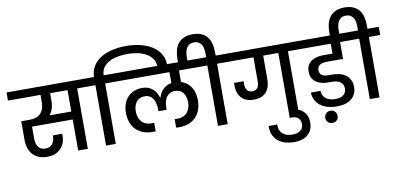

<svg xmlns="http://www.w3.org/2000/svg" viewBox="-131 -1368 4232 2041"><g transform="rotate(-10 1985.0 -347.5)"><path d="M431 -568Q431 -521 418.5 -484.5Q406 -448 383 -421H619V-652H431ZM-24 -740H846V-652H723V0H619V-335H180V-203Q180 -150 204.5 -115.5Q229 -81 281 -81Q329 -81 355 -112Q381 -143 381 -193V-205H482Q483 -200 483 -195Q483 -190 483 -188Q483 -98 430 -44.5Q377 9 283 9Q232 9 193 -7.5Q154 -24 128.5 -53Q103 -82 90 -121.5Q77 -161 77 -208V-411H164Q249 -411 288 -454Q327 -497 327 -568V-652H-24Z M1025 0H920V-652H798V-740H920Q922 -808 953.5 -858Q985 -908 1038.5 -941Q1092 -974 1163 -990Q1234 -1006 1314 -1006Q1395 -1006 1466.5 -988.5Q1538 -971 1592 -936.5Q1646 -902 1677 -851Q1708 -800 1708 -733V-716H1603V-731Q1603 -783 1577 -819Q1551 -855 1509.5 -877.5Q1468 -900 1416.5 -910Q1365 -920 1314 -920Q1264 -920 1213 -911.5Q1162 -903 1120.5 -882.5Q1079 -862 1052.5 -827.5Q1026 -793 1024 -740H1147V-652H1025Z M1721 -57Q1713 -57 1705 -57.5Q1697 -58 1687 -59V-151Q1695 -150 1702.5 -149.5Q1710 -149 1715 -149Q1784 -149 1821.5 -191.5Q1859 -234 1859 -303Q1859 -363 1829.5 -404Q1800 -445 1741 -445Q1710 -445 1687 -432.5Q1664 -420 1649 -398.5Q1634 -377 1627 -347Q1620 -317 1620 -281V-263H1532V-281Q1532 -316 1525 -346Q1518 -376 1504 -398Q1490 -420 1468 -432.5Q1446 -445 1416 -445Q1356 -445 1325 -405Q1294 -365 1294 -303Q1294 -234 1331.5 -191.5Q1369 -149 1438 -149Q1443 -149 1450.5 -149.5Q1458 -150 1466 -151V-59Q1456 -58 1447.5 -57.5Q1439 -57 1432 -57Q1372 -57 1326.5 -76Q1281 -95 1250 -128Q1219 -161 1203.5 -206.5Q1188 -252 1188 -305Q1188 -361 1204.5 -404Q1221 -447 1249.5 -476.5Q1278 -506 1317 -521.5Q1356 -537 1402 -537Q1441 -537 1470 -525.5Q1499 -514 1520 -495Q1541 -476 1554 -451.5Q1567 -427 1575 -402H1578Q1585 -424 1596 -445.5Q1607 -467 1624.5 -485Q1642 -503 1665 -516Q1688 -529 1719 -534V-652H1099V-740H2053V-652H1822V-528Q1886 -508 1925.5 -451.5Q1965 -395 1965 -305Q1965 -252 1949.5 -206.5Q1934 -161 1903 -128Q1872 -95 1826.5 -76Q1781 -57 1721 -57Z M1827 -776Q1827 -825 1838 -867Q1849 -909 1873 -940Q1897 -971 1936 -988.5Q1975 -1006 2031 -1006Q2088 -1006 2127 -988Q2166 -970 2189.5 -939Q2213 -908 2223 -866Q2233 -824 2233 -776V-740H2355V-652H2233V0H2128V-652H2006V-740H2131V-781Q2131 -805 2127 -829.5Q2123 -854 2112 -873.5Q2101 -893 2081.5 -905.5Q2062 -918 2031 -918Q2000 -918 1980 -905.5Q1960 -893 1949 -873.5Q1938 -854 1933.5 -829.5Q1929 -805 1929 -781V-716H1827Z M2894 -652H2731V-395Q2731 -356 2721 -322Q2711 -288 2690 -262.5Q2669 -237 2635.5 -222.5Q2602 -208 2555 -208Q2466 -208 2420.5 -257.5Q2375 -307 2375 -389Q2375 -397 2375 -404.5Q2375 -412 2376 -420H2478V-389Q2478 -372 2481.5 -355.5Q2485 -339 2494 -326Q2503 -313 2517 -305.5Q2531 -298 2552 -298Q2574 -298 2588.5 -306Q2603 -314 2611.5 -327.5Q2620 -341 2623 -357.5Q2626 -374 2626 -391V-652H2307V-740H3120V-652H2998V0H2894Z M2896 311Q2849 311 2805 299Q2761 287 2728 261Q2695 235 2675.5 194Q2656 153 2658 95H2751Q2749 130 2759.5 155.5Q2770 181 2789.5 197.5Q2809 214 2835.5 221.5Q2862 229 2893 229Q2947 229 2979 204.5Q3011 180 3011 134Q3011 100 2988.5 74.5Q2966 49 2921 49H2894V-33H2921Q2965 -33 2998.5 -20.5Q3032 -8 3054.5 14.5Q3077 37 3088.5 67.5Q3100 98 3100 135Q3100 218 3045.5 264.5Q2991 311 2896 311Z M3073 -740H3692V-652H3561V-470H3387Q3369 -470 3350 -467Q3331 -464 3316 -456Q3301 -448 3291.5 -434Q3282 -420 3282 -398Q3282 -378 3289.5 -364Q3297 -350 3310 -341.5Q3323 -333 3340 -329.5Q3357 -326 3375 -326H3420Q3458 -326 3494.5 -317.5Q3531 -309 3560 -289Q3589 -269 3607 -236Q3625 -203 3625 -155Q3625 -79 3570.5 -31.5Q3516 16 3410 16Q3354 16 3309 2.5Q3264 -11 3231.5 -36Q3199 -61 3181 -97Q3163 -133 3162 -177H3266Q3267 -126 3303.5 -95Q3340 -64 3407 -64Q3467 -64 3496.5 -90Q3526 -116 3526 -156Q3526 -183 3515.5 -201Q3505 -219 3488 -230.5Q3471 -242 3448.5 -246.5Q3426 -251 3401 -251H3362Q3331 -251 3298.5 -257.5Q3266 -264 3239 -281Q3212 -298 3194.5 -327Q3177 -356 3177 -401Q3177 -440 3192 -467.5Q3207 -495 3232.5 -512.5Q3258 -530 3290.5 -537.5Q3323 -545 3358 -545H3460V-652H3073Z M3332 181Q3304 181 3285 162.5Q3266 144 3266 116Q3266 87 3285 68Q3304 49 3332 49Q3361 49 3380 68Q3399 87 3399 116Q3399 144 3380 162.5Q3361 181 3332 181Z M3466 -776Q3466 -825 3477 -867Q3488 -909 3512 -940Q3536 -971 3575 -988.5Q3614 -1006 3670 -1006Q3727 -1006 3766 -988Q3805 -970 3828.5 -939Q3852 -908 3862 -866Q3872 -824 3872 -776V-740H3994V-652H3872V0H3767V-652H3645V-740H3770V-781Q3770 -805 3766 -829.5Q3762 -854 3751 -873.5Q3740 -893 3720.5 -905.5Q3701 -918 3670 -918Q3639 -918 3619 -905.5Q3599 -893 3588 -873.5Q3577 -854 3572.5 -829.5Q3568 -805 3568 -781V-716H3466Z"/></g></svg>

Font: SVN-Poppins Medium
Style: Regular
Weight: 500
Designer: Ninad Kale (Devanagari), Jonny Pinhorn (Latin)
Foundry: Indian Type Foundry
Version: Version 3.002 2017; ttfautohint (v1.8.3)